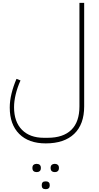

<svg xmlns="http://www.w3.org/2000/svg" viewBox="-20 -760 693 1339"><path d="M299 240Q180 240 114 174Q48 108 48 -10Q48 -57 60.5 -108Q73 -159 95 -210L123 -199Q101 -150 89.5 -102Q78 -54 78 -12Q78 89 133 145Q188 201 286 201H312Q421 201 477.5 145.5Q534 90 534 -18V-740H567V-18Q567 107 497.5 173.5Q428 240 299 240ZM359 440Q348 440 340.5 433Q333 426 333 411Q333 397 340.5 390Q348 383 359 383H365Q376 383 383.5 390Q391 397 391 411Q391 426 383.5 433Q376 440 365 440ZM296 559Q271 559 271 532Q271 505 296 505H302Q313 505 320 511.5Q327 518 327 532Q327 546 320 552.5Q313 559 302 559ZM233 440Q221 440 213.5 433Q206 426 206 411Q206 397 213.5 390Q221 383 233 383H238Q250 383 257.5 390Q265 397 265 411Q265 426 257.5 433Q250 440 238 440Z"/></svg>

Font: IBM Plex Sans Arabic ExtLt
Style: Regular
Weight: 200
Designer: Mike Abbink, Paul van der Laan, Pieter van Rosmalen, Wael Morcos, Khajak Apelian
Foundry: Bold Monday
Version: Version 1.2